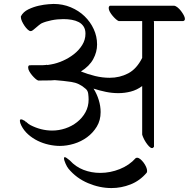

<svg xmlns="http://www.w3.org/2000/svg" viewBox="-20 -716 959 975"><path d="M88 -79Q81 -93 81 -102Q81 -110 87 -110Q93 -110 102 -104H103Q111 -99 118 -92.5Q125 -86 134 -81Q188 -53 245 -53Q279 -53 312 -64Q345 -75 371.5 -96Q398 -117 414 -146Q430 -175 430 -211Q430 -223 428 -239.5Q426 -256 415 -265Q383 -294 342 -300Q301 -306 259 -309H257Q237 -307 216 -307.5Q195 -308 174 -307Q168 -309 159.5 -316.5Q151 -324 143 -333.5Q135 -343 129 -353.5Q123 -364 123 -373Q123 -384 130.5 -384.5Q138 -385 146 -385H182Q190 -385 197.5 -385Q205 -385 213 -386L214 -387Q216 -387 218 -386.5Q220 -386 222 -386L240 -389Q269 -394 299.5 -407.5Q330 -421 355.5 -441Q381 -461 397.5 -487.5Q414 -514 414 -545Q414 -567 404.5 -581.5Q395 -596 379.5 -604Q364 -612 344 -615.5Q324 -619 302 -619Q271 -619 241.5 -613Q212 -607 192 -598Q186 -595 178 -588.5Q170 -582 162 -575Q154 -568 147.5 -563Q141 -558 136 -558Q129 -558 120.5 -566Q112 -574 104.5 -585Q97 -596 91.5 -608Q86 -620 86 -629V-633Q98 -656 124 -668.5Q150 -681 177 -687Q204 -693 226 -694.5Q248 -696 252 -696Q299 -696 339.5 -679Q380 -662 409.5 -633.5Q439 -605 456 -568Q473 -531 473 -490Q473 -452 453.5 -416Q434 -380 391 -353Q426 -339 463 -330Q500 -321 537 -321Q588 -321 631 -343.5Q674 -366 702 -422V-609H583Q577 -611 568.5 -618.5Q560 -626 552 -635.5Q544 -645 538 -655.5Q532 -666 532 -675Q532 -683 538 -687H865Q872 -686 881.5 -678.5Q891 -671 899 -660.5Q907 -650 913 -639Q919 -628 919 -620Q919 -611 910 -609H761Q762 -607 762 -603V29Q758 36 752 36Q745 36 736.5 27Q728 18 720.5 6.5Q713 -5 708 -16.5Q703 -28 702 -33V-279Q675 -259 644 -251Q613 -243 581 -243Q549 -243 517.5 -249.5Q486 -256 455 -266Q472 -239 481.5 -208Q491 -177 491 -147Q491 -105 471.5 -73Q452 -41 422 -19Q392 3 355.5 14Q319 25 284 25Q257 25 227.5 18.5Q198 12 171.5 -1Q145 -14 123 -33.5Q101 -53 88 -79ZM107 -100Q108 -98 110 -96Q111 -96 112 -95V-96ZM309 82Q315 82 335 99Q364 131 404 146.5Q444 162 489 162Q540 162 588.5 142.5Q637 123 669 87Q673 85 676 85Q684 85 692.5 92Q701 99 709 109.5Q717 120 722 131.5Q727 143 727 152Q727 157 725 161Q690 202 643 220.5Q596 239 546 239Q486 239 427 214Q368 189 328 141Q321 133 313 115Q305 97 305 88Q305 82 309 82Z"/></svg>

Font: Asar
Style: Regular
Weight: 400
Designer: Eben Sorkin
Foundry: Eben Sorkin, Pria Ravichandran
Version: Version 1.003; ttfautohint (v1.3) -l 8 -r 50 -G 0 -x 0 -H 45